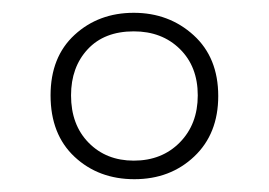

<svg xmlns="http://www.w3.org/2000/svg" viewBox="-20 -794 420 300"><path d="M190 -514Q134 -514 96.5 -549Q59 -584 59 -645Q59 -705 96.5 -739.5Q134 -774 189 -774Q244 -774 282.5 -739Q321 -704 321 -644Q321 -585 283.5 -549.5Q246 -514 190 -514ZM189 -543Q233 -543 261 -571.5Q289 -600 289 -645Q289 -690 261 -717.5Q233 -745 189 -745Q143 -745 117 -717Q91 -689 91 -645Q91 -599 118.5 -571Q146 -543 189 -543Z"/></svg>

Font: Noto Sans Tamil UI Condensed ExtraLight
Style: Regular
Weight: 200
Width: 3
Designer: Jelle Bosma - Monotype Design Team
Foundry: Monotype Imaging Inc.
Version: Version 2.004; ttfautohint (v1.8.4.7-5d5b)